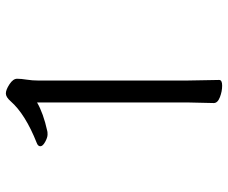

<svg xmlns="http://www.w3.org/2000/svg" viewBox="-80 -670 761 640"><g transform="rotate(-90 300.0 -349.5)"><path d="M277 -17 279 -105V-606Q243 -585 184 -572Q182 -571 172 -571Q162 -571 147.5 -579Q133 -587 133 -595Q133 -603 144 -607Q240 -645 283 -694Q297 -710 309 -710Q321 -710 339.5 -698Q358 -686 358 -672.5Q358 -659 355 -640.5Q352 -622 352 -600V-111L354 1Q354 11 335 11Q316 11 296.5 3.5Q277 -4 277 -17Z"/></g></svg>

Font: Moon Stars Kai HW
Style: Regular
Weight: 400
Designer: GuiWonder
Version: Version 1.101